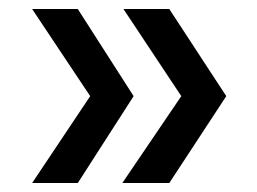

<svg xmlns="http://www.w3.org/2000/svg" viewBox="-20 -432 567 423"><path d="M249.5 -28.8 379.4 -220.2 252 -412.1H353L478.5 -220.2L353 -28.8ZM50.8 -28.8 178.7 -220.2 50.8 -412.1H151.4L274.4 -220.2L151.4 -28.8Z"/></svg>

Font: Kameron Medium
Style: Regular
Weight: 500
Designer: Vernon Adams
Foundry: Vernon Adams
Version: Version 1.100